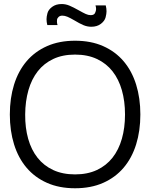

<svg xmlns="http://www.w3.org/2000/svg" viewBox="-20 -942 764 976"><path d="M361.5 15Q281 15 219 -12.5Q157 -40 115 -89.5Q73 -139 51.5 -208Q30 -277 30 -360Q30 -443 51.5 -512Q73 -581 115 -630.5Q157 -680 219 -707.5Q281 -735 361.5 -735Q442.5 -735 504.5 -707.5Q566.5 -680 608.5 -630.5Q650.5 -581 672 -512Q693.5 -443 693.5 -360Q693.5 -277 672 -208Q650.5 -139 608.5 -89.5Q566.5 -40 504.5 -12.5Q442.5 15 361.5 15ZM361.5 -55.5Q425 -55.5 472.5 -77.8Q520 -100 551.8 -140.2Q583.5 -180.5 599.5 -236.5Q615.5 -292.5 615.5 -360Q615.5 -427.5 599.5 -483.5Q583.5 -539.5 551.8 -579.8Q520 -620 472.5 -642.2Q425 -664.5 361.5 -664.5Q298 -664.5 250.8 -642.2Q203.5 -620 172 -579.8Q140.5 -539.5 124.5 -483.5Q108.5 -427.5 108 -360Q107.5 -292.5 123.2 -236.5Q139 -180.5 170.8 -140.2Q202.5 -100 250.2 -77.8Q298 -55.5 361.5 -55.5ZM444 -806Q423.5 -806 404 -814.2Q384.5 -822.5 358 -838.5Q336.5 -851 322.8 -856.8Q309 -862.5 297 -862.5Q284.5 -862.5 277.5 -855.5Q270.5 -848.5 270 -841.8Q269.5 -835 269.5 -832.5Q269.5 -823.5 272.5 -814.5H220.5Q216.5 -830.5 216.5 -844.5Q216.5 -857 221.2 -875Q226 -893 245.2 -907.2Q264.5 -921.5 293.5 -921.5Q314 -921.5 333.5 -913.2Q353 -905 380.5 -889.5Q402.5 -877 415.8 -871Q429 -865 441 -865Q458 -865 463.2 -876Q468.5 -887 468.5 -896Q468.5 -904.5 465.5 -914.5H517.5Q521.5 -899 521.5 -884.5Q521.5 -872 516.8 -853.8Q512 -835.5 492.8 -820.8Q473.5 -806 444 -806Z"/></svg>

Font: Vela Sans
Style: Regular
Weight: 400
Designer: Principal design: Mikhail Sharanda - project Manrope.
Design modification: Ravid Balaliev
Foundry: Mikhail Sharanda
Version: Version 1.001